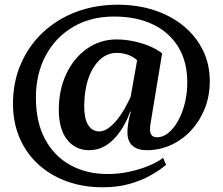

<svg xmlns="http://www.w3.org/2000/svg" viewBox="-20 -627 944 813"><path d="M415.2 166Q331.4 166 261.8 140.5Q192.3 115.1 141.3 68.1Q90.3 21.1 62.6 -44Q35 -109 35 -187.7Q35 -279.2 68.1 -355.9Q101.2 -432.6 160.9 -489.1Q220.6 -545.5 301.8 -576.3Q383.1 -607 478.5 -607Q563.6 -607 634.9 -583.2Q706.2 -559.5 758.4 -516.1Q810.6 -472.8 839.5 -413.7Q868.3 -354.6 868.3 -283.4Q868.3 -221.5 847.6 -168.6Q826.8 -115.7 790.2 -75.8Q753.6 -35.9 705.1 -13.5Q656.5 9 601.9 9Q562.5 9 541 -9.9Q519.6 -28.8 519.6 -67.1Q519.6 -83.7 522.9 -105.4Q526.2 -127.1 533.9 -154L531.4 -155Q505.7 -82.4 460.6 -36.7Q415.5 9 357.9 9Q299.5 9 264.3 -35.6Q229 -80.2 229 -161.8Q229 -247.3 260.9 -314.5Q292.7 -381.8 348.5 -420.9Q404.3 -460 473.7 -460Q508.7 -460 544.8 -452.5Q580.8 -445 612.7 -431.8Q644.6 -418.5 666.5 -401L622.2 -133Q620.2 -119.7 617.7 -105.5Q615.2 -91.3 615.2 -79.9Q615.2 -63.7 622.1 -54.7Q629.1 -45.7 645.5 -45.7Q670.7 -45.7 693.6 -64.7Q716.5 -83.7 734.4 -116Q752.3 -148.3 762.6 -190.1Q773 -231.8 773 -277.8Q773 -366.1 734.8 -428.4Q696.7 -490.6 627.2 -523.8Q557.8 -557 462.7 -557Q364.7 -557 290.1 -513.4Q215.6 -469.7 173.8 -392.2Q132 -314.6 132 -213.5Q132 -110.8 170.3 -38.6Q208.7 33.6 277.4 71.7Q346.1 109.9 435.9 109.9Q481.1 109.9 525.6 100.5Q570.2 91.1 608.5 75.4Q646.7 59.7 670.7 41.4L683 71Q654.7 95 615.9 116.5Q577.2 138.1 527.5 152Q477.9 166 415.2 166ZM400.3 -70.5Q420.6 -70.5 441.1 -85.9Q461.6 -101.3 480.9 -126.5Q500.1 -151.7 516.4 -182.7Q532.7 -213.8 545 -244L521.4 -150.3L563.7 -389.3L574.6 -358.2Q555 -381 529.5 -392Q504 -403 474.7 -403Q433.9 -403 402.7 -374Q371.5 -345.1 354 -293.9Q336.6 -242.8 336.6 -176.3Q336.6 -124.5 353.5 -97.5Q370.5 -70.5 400.3 -70.5Z"/></svg>

Font: Pitagon Serif
Style: Regular
Weight: 400
Designer: Travis Tran
Foundry: Pitagon
Version: Version 1.000;gftools[0.9.26]